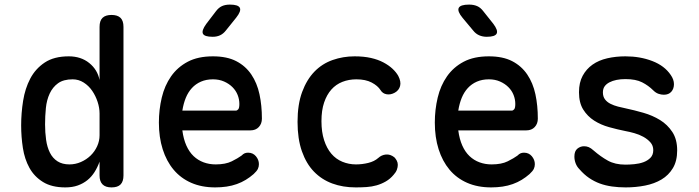

<svg xmlns="http://www.w3.org/2000/svg" viewBox="-20 -805 3040 835"><path d="M465 10Q439 10 426 -3Q413 -16 413 -42V-102Q404 -77 391 -56.5Q378 -36 360 -21.5Q342 -7 318.5 1.5Q295 10 264 10Q205 10 167 -13.5Q129 -37 108 -75Q87 -113 79.5 -161.5Q72 -210 72 -260Q72 -313 80.5 -366.5Q89 -420 111.5 -463Q134 -506 174.5 -533Q215 -560 279 -560Q332 -560 368 -531Q404 -502 413 -457V-688Q413 -715 426 -727.5Q439 -740 465 -740Q491 -740 504 -727.5Q517 -715 517 -688V-42Q517 -16 504.5 -3Q492 10 465 10ZM282 -90Q308 -90 332 -100.5Q356 -111 374 -128.5Q392 -146 402.5 -169Q413 -192 413 -217V-311Q413 -336 404.5 -362Q396 -388 381 -410Q366 -432 344 -446Q322 -460 296 -460Q256 -460 232.5 -443Q209 -426 196 -398Q183 -370 179.5 -335Q176 -300 176 -264Q176 -229 180.5 -197Q185 -165 197 -141Q209 -117 230 -103.5Q251 -90 282 -90Z M1059 -141Q1080 -141 1093 -125.5Q1106 -110 1106 -91Q1106 -80 1101.5 -70.5Q1097 -61 1083 -48Q1067 -34 1049 -23Q1031 -12 1010 -4.5Q989 3 965.5 6.5Q942 10 916 10Q857 10 811.5 -10Q766 -30 735 -67Q704 -104 687.5 -156Q671 -208 671 -272Q671 -328 683.5 -380.5Q696 -433 724 -473Q752 -513 796.5 -536.5Q841 -560 906 -560Q967 -560 1007.5 -539Q1048 -518 1073 -481Q1098 -444 1108.5 -395Q1119 -346 1119 -289Q1119 -267 1105.5 -252.5Q1092 -238 1069 -238H773Q778 -200 790.5 -172Q803 -144 822 -126Q841 -108 865.5 -99Q890 -90 918 -90Q961 -90 988 -103.5Q1015 -117 1030 -128Q1038 -136 1044.5 -138.5Q1051 -141 1059 -141ZM773 -324H1006Q1011 -324 1016 -329.5Q1021 -335 1021 -353Q1021 -373 1013.5 -392Q1006 -411 991 -426Q976 -441 954.5 -450.5Q933 -460 906 -460Q877 -460 854 -450Q831 -440 814.5 -422Q798 -404 788 -379.5Q778 -355 773 -324ZM905 -645Q869 -645 862.5 -658.5Q856 -672 877 -701L919 -756Q931 -772 945.5 -778.5Q960 -785 980 -785Q1016 -785 1023 -771Q1030 -757 1007 -728L962 -672Q951 -658 937 -651.5Q923 -645 905 -645Z M1274 -275Q1274 -351 1294 -405Q1314 -459 1347.5 -493.5Q1381 -528 1426.5 -544Q1472 -560 1522 -560Q1562 -560 1593 -553Q1624 -546 1647.5 -533.5Q1671 -521 1687 -506Q1703 -491 1712 -475Q1725 -450 1720 -431Q1715 -412 1697 -402Q1679 -392 1661.5 -395Q1644 -398 1635 -413Q1623 -432 1596.5 -446Q1570 -460 1530 -460Q1497 -460 1469 -449Q1441 -438 1421 -415.5Q1401 -393 1389.5 -359Q1378 -325 1378 -278Q1378 -231 1389.5 -195.5Q1401 -160 1421 -136.5Q1441 -113 1469 -101.5Q1497 -90 1528 -90Q1555 -90 1581.5 -96.5Q1608 -103 1625 -118Q1639 -131 1658 -133Q1677 -135 1695 -121Q1701 -115 1705.5 -106.5Q1710 -98 1710 -88Q1710 -78 1706 -67Q1702 -56 1692 -45Q1677 -27 1658 -16Q1639 -5 1618 1Q1597 7 1574 8.5Q1551 10 1527 10Q1471 10 1425 -7Q1379 -24 1345.5 -58.5Q1312 -93 1293 -147Q1274 -201 1274 -275Z M2259 -141Q2280 -141 2293 -125.5Q2306 -110 2306 -91Q2306 -80 2301.5 -70.5Q2297 -61 2283 -48Q2267 -34 2249 -23Q2231 -12 2210 -4.5Q2189 3 2165.5 6.5Q2142 10 2116 10Q2057 10 2011.5 -10Q1966 -30 1935 -67Q1904 -104 1887.5 -156Q1871 -208 1871 -272Q1871 -328 1883.5 -380.5Q1896 -433 1924 -473Q1952 -513 1996.5 -536.5Q2041 -560 2106 -560Q2167 -560 2207.5 -539Q2248 -518 2273 -481Q2298 -444 2308.5 -395Q2319 -346 2319 -289Q2319 -267 2305.5 -252.5Q2292 -238 2269 -238H1973Q1978 -200 1990.5 -172Q2003 -144 2022 -126Q2041 -108 2065.5 -99Q2090 -90 2118 -90Q2161 -90 2188 -103.5Q2215 -117 2230 -128Q2238 -136 2244.5 -138.5Q2251 -141 2259 -141ZM1973 -324H2206Q2211 -324 2216 -329.5Q2221 -335 2221 -353Q2221 -373 2213.5 -392Q2206 -411 2191 -426Q2176 -441 2154.5 -450.5Q2133 -460 2106 -460Q2077 -460 2054 -450Q2031 -440 2014.5 -422Q1998 -404 1988 -379.5Q1978 -355 1973 -324ZM2038 -672 1992 -727Q1968 -756 1975 -770.5Q1982 -785 2020 -785Q2040 -785 2055 -778.5Q2070 -772 2082 -756L2125 -702Q2147 -673 2140 -659Q2133 -645 2097 -645Q2079 -645 2064 -651.5Q2049 -658 2038 -672Z M2701 10Q2670 10 2641.5 6Q2613 2 2588.5 -7Q2564 -16 2542 -31Q2520 -46 2500 -69Q2489 -80 2483.5 -94.5Q2478 -109 2478 -124Q2478 -148 2491 -158.5Q2504 -169 2520 -169Q2531 -169 2540.5 -165Q2550 -161 2561 -151Q2592 -124 2623.5 -106.5Q2655 -89 2700 -89Q2717 -89 2738.5 -91Q2760 -93 2778 -99.5Q2796 -106 2808.5 -118.5Q2821 -131 2821 -152Q2821 -172 2808.5 -186Q2796 -200 2778 -210Q2760 -220 2738.5 -226Q2717 -232 2700 -235Q2665 -242 2629 -252Q2593 -262 2564 -280.5Q2535 -299 2516.5 -328.5Q2498 -358 2498 -404Q2498 -446 2514 -475.5Q2530 -505 2557 -524Q2584 -543 2621 -551.5Q2658 -560 2700 -560Q2764 -560 2817 -539.5Q2870 -519 2897 -479Q2904 -469 2907.5 -459Q2911 -449 2911 -439Q2911 -419 2899.5 -406Q2888 -393 2867 -393Q2856 -393 2844 -397Q2832 -401 2821 -412Q2800 -433 2772.5 -447Q2745 -461 2700 -461Q2679 -461 2661.5 -457.5Q2644 -454 2630.5 -447Q2617 -440 2609.5 -429.5Q2602 -419 2602 -403Q2602 -385 2611 -373Q2620 -361 2635 -353.5Q2650 -346 2667.5 -341.5Q2685 -337 2700 -334Q2738 -326 2778 -314.5Q2818 -303 2850.5 -283Q2883 -263 2904 -231Q2925 -199 2925 -151Q2925 -105 2906.5 -74Q2888 -43 2857 -24.5Q2826 -6 2785.5 2Q2745 10 2701 10Z"/></svg>

Font: Maple Mono NL Medium
Style: Regular
Weight: 500
Monospace: yes
Designer: subframe7536
Version: Version 7.000